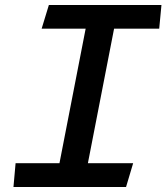

<svg xmlns="http://www.w3.org/2000/svg" viewBox="-20 -750 668 770"><path d="M34 0H485.5L514 -95.5H332.5L437.5 -635H618.5L627.5 -730H176L147 -635H323.5L218.5 -95.5H42.5Z"/></svg>

Font: Monaspace Krypton Medium
Style: Italic
Weight: 500
Italic angle: -11°
Designer: Riley Cran & the Lettermatic Team
Foundry: Lettermatic
Version: Version 1.101 (Monaspace Krypton)